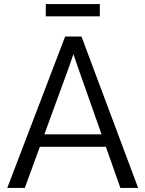

<svg xmlns="http://www.w3.org/2000/svg" viewBox="-20 -932 720 952"><path d="M103 0H16L303 -751H384L665 0H577L505 -204H177.5ZM324 -605 200 -266H483.5L364 -605L344 -664ZM207 -851V-912H475V-851Z"/></svg>

Font: Merriweather Sans Light
Style: Regular
Weight: 300
Designer: Eben Sorkin
Foundry: Eben Sorkin
Version: Version 2.001; ttfautohint (v1.8.3)